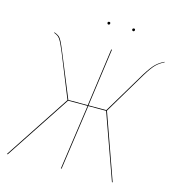

<svg xmlns="http://www.w3.org/2000/svg" viewBox="-119 -919 932 1020"><g transform="rotate(15 347.5 -409.5)"><path d="M695 -687Q670 -675 652 -657.5Q634 -640 605 -593L466 -360L594 0H590L462 -358H364L313 0H309L360 -358H253L17 0H12L249 -360L154 -595Q137 -635 129 -650.5Q121 -666 112.5 -673.5Q104 -681 88 -687L89 -690Q106 -684 115 -676.5Q124 -669 132.5 -652Q141 -635 157 -596L253 -362H360L404 -680H408L364 -362H462L602 -596Q631 -642 650 -660Q669 -678 695 -690ZM348 -812Q348 -815 350 -817Q352 -819 356 -819Q363 -819 363 -812Q363 -809 361 -806.5Q359 -804 355 -804Q352 -804 350 -806.5Q348 -809 348 -812ZM484 -812Q484 -815 486.5 -817Q489 -819 492 -819Q499 -819 499 -812Q499 -809 497 -806.5Q495 -804 492 -804Q488 -804 486 -806.5Q484 -809 484 -812Z"/></g></svg>

Font: Fira Sans Condensed Four
Style: Italic
Weight: 100
Width: 3
Italic angle: -8°
Designer: bBox Type GmbH & Carrois Corporate GbR & Edenspiekermann AG
Foundry: bBox Type GmbH & Carrois Corporate GbR & Edenspiekermann AG
Version: Version 4.301